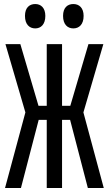

<svg xmlns="http://www.w3.org/2000/svg" viewBox="-20 -933 540 953"><path d="M344 -792C373 -792 395 -812 395 -854C395 -894 373 -913 344 -913C315 -913 293 -895 293 -854C293 -812 315 -792 344 -792ZM155 -792C183 -792 205 -812 205 -854C205 -894 183 -913 155 -913C126 -913 104 -895 104 -854C104 -812 126 -792 155 -792ZM5 0H84L172 -338H212V0H288V-338H328L416 0H495L394 -375L493 -714H419L329 -408H288V-714H212V-408H171L81 -714H7L106 -375Z"/></svg>

Font: Noto Sans Mono ExtraCondensed
Style: Regular
Weight: 400
Width: 2
Designer: Monotype Design Team
Foundry: Monotype Imaging Inc.
Version: Version 2.014